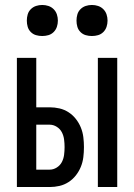

<svg xmlns="http://www.w3.org/2000/svg" viewBox="-20 -753 540 773"><path d="M374 0V-520H452V0ZM48 0V-520H126V-321H180Q200 -321 219.5 -316.5Q239 -312 256 -301Q273 -290 285.5 -274Q298 -258 305.5 -239.5Q313 -221 315.5 -201Q318 -181 318 -161Q318 -140 315.5 -120Q313 -100 305.5 -81.5Q298 -63 285.5 -47Q273 -31 256 -20Q239 -9 219.5 -4.5Q200 0 180 0ZM126 -70H180Q195 -70 208.5 -78.5Q222 -87 229 -100.5Q236 -114 238 -129.5Q240 -145 240 -161Q240 -176 238 -191.5Q236 -207 229 -220.5Q222 -234 208.5 -242.5Q195 -251 180 -251H126ZM350 -608Q337 -608 325 -611.5Q313 -615 304 -624Q295 -633 291.5 -645Q288 -657 288 -670Q288 -683 291.5 -695Q295 -707 304 -716Q313 -725 325 -729Q337 -733 350 -733Q363 -733 375 -729Q387 -725 396 -716Q405 -707 409 -695Q413 -683 413 -670Q413 -657 409 -645Q405 -633 396 -624Q387 -615 375 -611.5Q363 -608 350 -608ZM150 -608Q137 -608 125 -611.5Q113 -615 104 -624Q95 -633 91.5 -645Q88 -657 88 -670Q88 -683 91.5 -695Q95 -707 104 -716Q113 -725 125 -729Q137 -733 150 -733Q163 -733 175 -729Q187 -725 196 -716Q205 -707 209 -695Q213 -683 213 -670Q213 -657 209 -645Q205 -633 196 -624Q187 -615 175 -611.5Q163 -608 150 -608Z"/></svg>

Font: Iosevka Curly
Style: Regular
Weight: 400
Monospace: yes
Designer: Belleve Invis
Foundry: Belleve Invis
Version: Version 22.1.2; ttfautohint (v1.8.4)